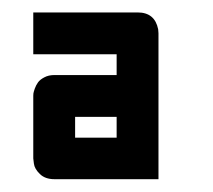

<svg xmlns="http://www.w3.org/2000/svg" viewBox="-20 -620 340 307"><path d="M200.2 -600.1Q227.5 -600.1 232.9 -573.2Q233.4 -566.9 233.4 -566.9V-333.5H66.9Q52.2 -333.5 43.7 -341.8Q35.2 -350.1 34.2 -358.4L33.2 -366.7V-466.8Q33.2 -468.3 33.4 -470.5Q33.7 -472.7 35.6 -478.3Q37.6 -483.9 40.8 -488.3Q43.9 -492.7 50.8 -496.3Q57.6 -500 66.9 -500H166.5V-533.2H33.2V-600.1ZM166.5 -433.1H100.1V-399.9H166.5Z"/></svg>

Font: Malkor
Style: Bold
Weight: 700
Version: Version 1.3